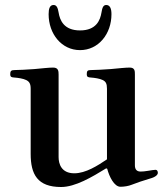

<svg xmlns="http://www.w3.org/2000/svg" viewBox="-20 -739 665 770"><path d="M175 -682C175 -603 227 -538 301 -538C375 -538 427 -603 427 -682C427 -705 421 -719 406 -719C393 -719 390 -706 387 -689C382 -658 366 -617 301 -617C236 -617 220 -658 215 -689C212 -706 208 -719 195 -719C180 -719 175 -705 175 -682ZM21 -442C21 -429 27 -429 38 -428C52 -427 73 -424 85 -418C97 -412 103 -404 103 -383V-122C103 -40 130 11 225 11C282 11 349 -29 406 -64L410 -62C418 -31 438 10 463 10C478 10 496 7 508 2C529 -6 554 -15 582 -23C604 -29 613 -38 613 -46C613 -52 610 -58 604 -58C597 -58 587 -56 574 -54C564 -52 550 -51 544 -51C529 -51 521 -59 521 -76V-440C521 -454 521 -468 500 -468C484 -468 456 -465 424 -462C399 -460 358 -458 344 -458C331 -458 328 -454 328 -442C328 -429 334 -429 345 -428C359 -427 380 -424 392 -418C404 -412 409 -404 409 -383V-100C372 -75 324 -44 278 -44C226 -44 215 -82 215 -109V-440C215 -454 214 -468 193 -468C177 -468 150 -465 118 -462C93 -460 52 -458 38 -458C25 -458 21 -454 21 -442Z"/></svg>

Font: Monomakh Unicode
Style: Regular
Weight: 400
Version: Version 1.2